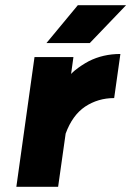

<svg xmlns="http://www.w3.org/2000/svg" viewBox="-20 -720 506 740"><path d="M159 -554H326L466 -700H280ZM113 -500 43 0H204L233 -205Q259 -276 308 -309Q358 -342 420 -342L444 -512Q377 -512 322 -484Q294 -469 269 -449Q265 -446 261.5 -442.5Q258 -439 254 -435L263 -500Z"/></svg>

Font: Unageo
Style: Black-Italic
Weight: 900
Designer: Richard Sepsi
Foundry: Richard Sepsi
Version: Version 2.000